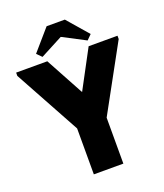

<svg xmlns="http://www.w3.org/2000/svg" viewBox="-159 -995 940 1100"><g transform="rotate(-20 311.0 -445.0)"><path d="M401 -280V0H221V-280L2 -680V-700H192L319 -466L444 -700H620V-680ZM368 -890 479 -762 450 -733 312 -805 175 -733 146 -762 257 -890Z"/></g></svg>

Font: Tilda Sans Black
Style: Regular
Weight: 900
Designer: ParaType Ltd
Foundry: ParaType Ltd
Version: Version 1.009